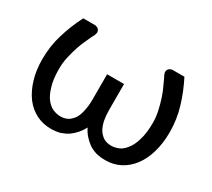

<svg xmlns="http://www.w3.org/2000/svg" viewBox="-105 -691 974 883"><g transform="rotate(30 382.0 -249.5)"><path d="M650.4 -506.8Q680.7 -448.2 700.2 -383.8Q719.7 -320.3 719.7 -251Q719.7 -191.4 705.1 -143.6Q691.4 -95.7 665 -61.5Q639.6 -28.3 603.5 -9.8Q568.4 7.8 527.3 7.8Q500 7.8 477.5 2Q455.1 -4.9 437.5 -16.6Q419.9 -29.3 405.3 -45.9Q391.6 -61.5 381.8 -82Q371.1 -61.5 357.4 -45.9Q342.8 -29.3 325.2 -16.6Q306.6 -4.9 285.2 2Q262.7 7.8 237.3 7.8Q195.3 7.8 160.2 -9.8Q124 -28.3 98.6 -61.5Q73.2 -95.7 58.6 -143.6Q43.9 -191.4 43.9 -251Q43.9 -320.3 63.5 -383.8Q83 -448.2 113.3 -506.8Q133.8 -506.8 176.8 -506.8Q180.7 -506.8 186.5 -503.9Q192.4 -502 196.3 -497.1Q200.2 -492.2 201.2 -485.4Q202.1 -477.5 197.3 -466.8Q188.5 -450.2 177.7 -425.8Q166 -402.3 156.2 -373Q146.5 -343.8 139.6 -312.5Q132.8 -281.2 132.8 -251Q132.8 -194.3 144.5 -158.2Q155.3 -121.1 171.9 -100.6Q189.5 -79.1 209 -71.3Q229.5 -63.5 247.1 -63.5Q269.5 -63.5 287.1 -73.2Q303.7 -84 315.4 -101.6Q326.2 -120.1 331.1 -146.5Q336.9 -172.9 336.9 -204.1Q336.9 -249 336.9 -338.9Q359.4 -338.9 426.8 -338.9Q426.8 -304.7 426.8 -204.1Q426.8 -172.9 431.6 -146.5Q437.5 -120.1 448.2 -101.6Q460 -84 476.6 -73.2Q494.1 -63.5 516.6 -63.5Q534.2 -63.5 554.7 -71.3Q574.2 -79.1 590.8 -100.6Q608.4 -121.1 619.1 -158.2Q630.9 -194.3 630.9 -251Q630.9 -281.2 624 -312.5Q617.2 -343.8 607.4 -373Q597.7 -402.3 585.9 -425.8Q575.2 -450.2 566.4 -466.8Q561.5 -477.5 562.5 -485.4Q563.5 -492.2 567.4 -497.1Q571.3 -502 577.1 -503.9Q583 -506.8 587.9 -506.8Q608.4 -506.8 650.4 -506.8Z"/></g></svg>

Font: Lato
Style: Regular
Weight: 400
Designer: Lukasz Dziedzic with Adam Twardoch and Botio Nikoltchev
Version: Version 2.015; 2015-08-06; http://www.latofonts.com/